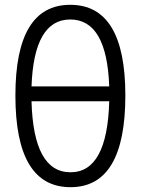

<svg xmlns="http://www.w3.org/2000/svg" viewBox="-20 -762 584 798"><path d="M272 -742Q501 -742 501 -365Q501 16 273 16Q44 16 44 -365Q44 -742 272 -742ZM272 -681Q121 -681 111 -403H434Q424 -681 272 -681ZM273 -46Q426 -46 434 -341H111Q119 -46 273 -46Z"/></svg>

Font: Didact Gothic
Style: Regular
Weight: 400
Designer: Daniel Johnson
Foundry: Daniel Johnson
Version: Version 2.101;PS 002.101;hotconv 1.0.88;makeotf.lib2.5.64775